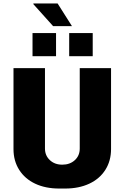

<svg xmlns="http://www.w3.org/2000/svg" viewBox="-20 -1080 720 1110"><path d="M240 -686V-221Q240 -181 268 -154.5Q296 -128 340 -128Q384 -128 412.5 -154Q441 -180 441 -221V-686H622V-218Q622 -150 589 -98Q556 -46 496 -18Q436 10 357 10H322Q243 10 183.5 -18Q124 -46 91 -98Q58 -150 58 -218V-686ZM396 -929H287L172 -1057L174 -1060H313ZM304 -889V-755H168V-889ZM516 -889V-755H380V-889Z"/></svg>

Font: Chivo ExtraBold
Style: Regular
Weight: 800
Designer: Hector Gatti
Foundry: Omnibus-Type
Version: Version 1.007